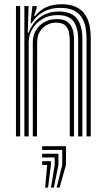

<svg xmlns="http://www.w3.org/2000/svg" viewBox="-20 -628 488 884"><path d="M378.5 0V-450Q378.5 -471.2 375 -495.8Q371.5 -520.2 359.6 -542.1Q347.8 -564 323.4 -577.9Q299 -591.8 257.5 -591.8Q212.5 -591.8 179 -573Q145.5 -554.2 125 -520.5H120.5L129.2 -600H148.8V-591L137 -554H141.2Q164 -582.5 194.4 -595.5Q224.8 -608.5 263 -608.5Q300.2 -608.5 324.8 -598.2Q349.2 -588 363.9 -570.9Q378.5 -553.8 385.9 -533.2Q393.2 -512.8 395.5 -491.9Q397.8 -471 397.8 -453V0ZM53.5 0V-600H72.8V0ZM131 0V-434.5Q131 -464 145.1 -488Q159.2 -512 184.1 -526.1Q209 -540.2 241.2 -540.2Q268 -540.2 284 -531.2Q300 -522.2 307.9 -507.8Q315.8 -493.2 318.2 -476.4Q320.8 -459.5 320.8 -443.8V0H301.2V-442.8Q301.2 -462.2 297.2 -480.8Q293.2 -499.2 279.9 -511.5Q266.5 -523.8 238.8 -523.8Q214.5 -523.8 194.6 -512.6Q174.8 -501.5 163.1 -481.9Q151.5 -462.2 151.2 -436L150.2 0ZM92.2 0V-600H111.5L107.8 -478.2H112.2Q129.5 -524 165.8 -549.6Q202 -575.2 251.8 -575Q309.8 -574.5 334.5 -542.1Q359.2 -509.8 359.2 -449V0H339.8V-446.8Q339.8 -501.8 318.1 -530.1Q296.5 -558.5 245.8 -558.5Q205.2 -558.5 175.1 -540.5Q145 -522.5 128.5 -493.9Q112 -465.2 112 -433.2V0ZM241 235.8 266.5 131.5V62.2H174V45H283.8V131.5L254.2 235.8ZM188 235.8 197.2 131.5H174V114.2H214.5V131.5L201.2 235.8ZM214.5 235.8 231.8 131.5V97H174V79.8H249V131.5L227.8 235.8Z"/></svg>

Font: Big Shoulders Inline Text Thin SemiBold
Style: Regular
Weight: 600
Version: Version 2.002